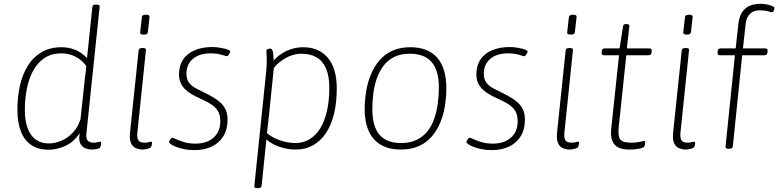

<svg xmlns="http://www.w3.org/2000/svg" viewBox="-20 -776 4070 1004"><path d="M235 7Q181 7 144.5 -17Q108 -41 89.5 -88Q71 -135 71 -203Q71 -269 84 -327.5Q97 -386 125 -431.5Q153 -477 197 -503Q241 -529 302 -529Q341 -529 374.5 -515Q408 -501 435 -472L463 -740Q464 -746 467.5 -749Q471 -752 480 -752H484Q493 -752 497.5 -749Q502 -746 501 -740L432 -80Q429 -51 439 -40.5Q449 -30 470 -30Q484 -30 491.5 -32.5Q499 -35 504 -35Q507 -35 508 -33Q509 -31 509 -28Q509 -24 508 -18.5Q507 -13 505.5 -9Q504 -5 502 -3Q499 0 491.5 2Q484 4 475 5Q466 6 459 6Q447 6 429.5 0.5Q412 -5 401 -23.5Q390 -42 397 -80Q364 -31 319.5 -12Q275 7 235 7ZM236 -26Q267 -26 300.5 -40Q334 -54 361 -82.5Q388 -111 401 -153L424 -367Q426 -383 428 -399Q430 -415 431 -431Q415 -453 394.5 -467.5Q374 -482 350.5 -489.5Q327 -497 301 -497Q249 -497 212.5 -472.5Q176 -448 153.5 -406.5Q131 -365 120.5 -312Q110 -259 110 -202Q110 -116 142.5 -71Q175 -26 236 -26Z M725 6Q709 6 692 -0.5Q675 -7 665.5 -26.5Q656 -46 660 -84L705 -513Q706 -519 710.5 -522Q715 -525 724 -525H728Q737 -525 740.5 -522Q744 -519 743 -513L698 -80Q696 -55 703.5 -42.5Q711 -30 736 -30Q750 -30 757.5 -32.5Q765 -35 770 -35Q773 -35 774 -33Q775 -31 775 -28Q775 -24 774 -19Q773 -14 771.5 -10.5Q770 -7 768 -5Q765 -2 757.5 0.5Q750 3 741 4.5Q732 6 725 6ZM732 -595Q721 -595 716.5 -598Q712 -601 713 -607L722 -687Q722 -692 727 -695.5Q732 -699 743 -699Q754 -699 758.5 -696Q763 -693 762 -687L753 -607Q753 -602 748 -598.5Q743 -595 732 -595Z M996 9Q967 9 943 4Q919 -1 901 -8Q883 -15 873.5 -22Q864 -29 864 -33Q865 -37 867.5 -42Q870 -47 874 -51.5Q878 -56 880 -56Q885 -56 900.5 -48.5Q916 -41 942 -33Q968 -25 1002 -25Q1062 -25 1097 -56.5Q1132 -88 1132 -141Q1132 -177 1117.5 -198.5Q1103 -220 1079 -234Q1055 -248 1026 -261Q1006 -270 986.5 -281Q967 -292 951 -306.5Q935 -321 925.5 -340.5Q916 -360 916 -386Q916 -432 937 -464Q958 -496 997.5 -513Q1037 -530 1090 -530Q1108 -530 1124.5 -527.5Q1141 -525 1155 -521.5Q1169 -518 1176.5 -514Q1184 -510 1184 -506Q1184 -503 1180.5 -497Q1177 -491 1173.5 -486.5Q1170 -482 1167 -482Q1163 -482 1139 -489.5Q1115 -497 1081 -497Q1023 -497 989 -468.5Q955 -440 955 -390Q955 -361 969 -343Q983 -325 1005.5 -313.5Q1028 -302 1052 -290Q1077 -278 1098.5 -265Q1120 -252 1136 -236.5Q1152 -221 1161 -200Q1170 -179 1170 -150Q1170 -100 1148.5 -64.5Q1127 -29 1088 -10Q1049 9 996 9Z M1325 208Q1316 208 1312.5 205Q1309 202 1310 196L1369 -373Q1371 -392 1372.5 -409Q1374 -426 1374.5 -439.5Q1375 -453 1375 -461Q1375 -482 1374 -494Q1373 -506 1373 -509Q1373 -513 1375 -515.5Q1377 -518 1380.5 -519.5Q1384 -521 1387 -521.5Q1390 -522 1393 -522Q1404 -522 1407.5 -502.5Q1411 -483 1411 -447Q1411 -431 1409.5 -419.5Q1408 -408 1404 -395L1395 -439Q1416 -469 1443.5 -489Q1471 -509 1502 -519Q1533 -529 1565 -529Q1606 -529 1638 -515.5Q1670 -502 1693.5 -474.5Q1717 -447 1729 -407Q1741 -367 1741 -314Q1741 -239 1726.5 -180Q1712 -121 1684 -79.5Q1656 -38 1616.5 -16Q1577 6 1527 6Q1497 6 1468.5 -0.5Q1440 -7 1415.5 -19Q1391 -31 1373 -47L1348 196Q1347 208 1329 208ZM1524 -28Q1566 -28 1599 -48Q1632 -68 1655 -105.5Q1678 -143 1690 -197Q1702 -251 1702 -318Q1702 -377 1685.5 -416.5Q1669 -456 1636.5 -475.5Q1604 -495 1556 -495Q1530 -495 1504 -486Q1478 -477 1454.5 -460.5Q1431 -444 1412 -421L1392 -227Q1389 -197 1385.5 -163.5Q1382 -130 1376 -80Q1400 -58 1442 -43Q1484 -28 1524 -28Z M2075 6Q1984 6 1935.5 -48Q1887 -102 1887 -205Q1887 -251 1894.5 -297.5Q1902 -344 1919 -385.5Q1936 -427 1963.5 -459.5Q1991 -492 2031 -510.5Q2071 -529 2126 -529Q2218 -529 2266 -474.5Q2314 -420 2314 -314Q2314 -268 2306.5 -221.5Q2299 -175 2282 -134.5Q2265 -94 2237.5 -62Q2210 -30 2170 -12Q2130 6 2075 6ZM2077 -28Q2125 -28 2159.5 -45Q2194 -62 2216.5 -91Q2239 -120 2251.5 -157.5Q2264 -195 2269.5 -236Q2275 -277 2275 -318Q2275 -407 2237.5 -451Q2200 -495 2123 -495Q2075 -495 2041 -478Q2007 -461 1985 -431.5Q1963 -402 1950 -364.5Q1937 -327 1932 -286Q1927 -245 1927 -204Q1927 -116 1964 -72Q2001 -28 2077 -28Z M2551 9Q2522 9 2498 4Q2474 -1 2456 -8Q2438 -15 2428.5 -22Q2419 -29 2419 -33Q2420 -37 2422.5 -42Q2425 -47 2429 -51.5Q2433 -56 2435 -56Q2440 -56 2455.5 -48.5Q2471 -41 2497 -33Q2523 -25 2557 -25Q2617 -25 2652 -56.5Q2687 -88 2687 -141Q2687 -177 2672.5 -198.5Q2658 -220 2634 -234Q2610 -248 2581 -261Q2561 -270 2541.5 -281Q2522 -292 2506 -306.5Q2490 -321 2480.5 -340.5Q2471 -360 2471 -386Q2471 -432 2492 -464Q2513 -496 2552.5 -513Q2592 -530 2645 -530Q2663 -530 2679.5 -527.5Q2696 -525 2710 -521.5Q2724 -518 2731.5 -514Q2739 -510 2739 -506Q2739 -503 2735.5 -497Q2732 -491 2728.5 -486.5Q2725 -482 2722 -482Q2718 -482 2694 -489.5Q2670 -497 2636 -497Q2578 -497 2544 -468.5Q2510 -440 2510 -390Q2510 -361 2524 -343Q2538 -325 2560.5 -313.5Q2583 -302 2607 -290Q2632 -278 2653.5 -265Q2675 -252 2691 -236.5Q2707 -221 2716 -200Q2725 -179 2725 -150Q2725 -100 2703.5 -64.5Q2682 -29 2643 -10Q2604 9 2551 9Z M2958 6Q2942 6 2925 -0.5Q2908 -7 2898.5 -26.5Q2889 -46 2893 -84L2938 -513Q2939 -519 2943.5 -522Q2948 -525 2957 -525H2961Q2970 -525 2973.5 -522Q2977 -519 2976 -513L2931 -80Q2929 -55 2936.5 -42.5Q2944 -30 2969 -30Q2983 -30 2990.5 -32.5Q2998 -35 3003 -35Q3006 -35 3007 -33Q3008 -31 3008 -28Q3008 -24 3007 -19Q3006 -14 3004.5 -10.5Q3003 -7 3001 -5Q2998 -2 2990.5 0.5Q2983 3 2974 4.5Q2965 6 2958 6ZM2965 -595Q2954 -595 2949.5 -598Q2945 -601 2946 -607L2955 -687Q2955 -692 2960 -695.5Q2965 -699 2976 -699Q2987 -699 2991.5 -696Q2996 -693 2995 -687L2986 -607Q2986 -602 2981 -598.5Q2976 -595 2965 -595Z M3271 6Q3236 6 3213.5 -5Q3191 -16 3181.5 -40Q3172 -64 3176 -101L3217 -487H3138Q3125 -487 3126 -501L3127 -509Q3128 -517 3131.5 -520Q3135 -523 3143 -523H3220L3238 -638Q3239 -645 3242.5 -647.5Q3246 -650 3254 -650H3257Q3265 -650 3268.5 -647Q3272 -644 3271 -638L3258 -523H3376Q3389 -523 3388 -509L3387 -501Q3386 -494 3382.5 -490.5Q3379 -487 3371 -487H3255L3215 -107Q3211 -61 3224.5 -45.5Q3238 -30 3281 -30Q3299 -30 3313 -32Q3327 -34 3336.5 -36.5Q3346 -39 3349 -39Q3352 -39 3353 -37Q3354 -35 3354 -32Q3354 -28 3353 -22.5Q3352 -17 3350.5 -13Q3349 -9 3347 -7Q3344 -4 3333 -1Q3322 2 3306 4Q3290 6 3271 6Z M3565 6Q3549 6 3532 -0.5Q3515 -7 3505.5 -26.5Q3496 -46 3500 -84L3545 -513Q3546 -519 3550.5 -522Q3555 -525 3564 -525H3568Q3577 -525 3580.5 -522Q3584 -519 3583 -513L3538 -80Q3536 -55 3543.5 -42.5Q3551 -30 3576 -30Q3590 -30 3597.5 -32.5Q3605 -35 3610 -35Q3613 -35 3614 -33Q3615 -31 3615 -28Q3615 -24 3614 -19Q3613 -14 3611.5 -10.5Q3610 -7 3608 -5Q3605 -2 3597.5 0.5Q3590 3 3581 4.5Q3572 6 3565 6ZM3572 -595Q3561 -595 3556.5 -598Q3552 -601 3553 -607L3562 -687Q3562 -692 3567 -695.5Q3572 -699 3583 -699Q3594 -699 3598.5 -696Q3603 -693 3602 -687L3593 -607Q3593 -602 3588 -598.5Q3583 -595 3572 -595Z M3789 2Q3780 2 3776.5 -1Q3773 -4 3774 -10L3823 -487H3744Q3731 -487 3732 -501L3733 -509Q3734 -517 3737.5 -520Q3741 -523 3749 -523H3827L3841 -651Q3847 -704 3876 -730Q3905 -756 3957 -756Q3974 -756 3991 -752.5Q4008 -749 4019 -744Q4030 -739 4030 -735Q4030 -732 4029 -728.5Q4028 -725 4026.5 -721Q4025 -717 4023 -714.5Q4021 -712 4019 -712Q4013 -712 3996 -717Q3979 -722 3953 -722Q3920 -722 3901.5 -703.5Q3883 -685 3879 -651L3865 -523H3982Q3995 -523 3994 -509L3993 -501Q3992 -494 3988.5 -490.5Q3985 -487 3977 -487H3861L3812 -10Q3811 2 3793 2Z"/></svg>

Font: Asap Thin
Style: Italic
Weight: 250
Italic angle: -6°
Designer: Pablo Cosgaya
Foundry: Omnibus-Type
Version: Version 3.001